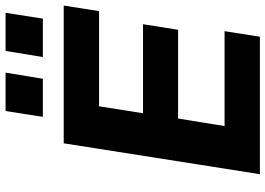

<svg xmlns="http://www.w3.org/2000/svg" viewBox="-152 -802 954 690"><g transform="rotate(-90 325.0 -457.0)"><path d="M44 0 155 -705H650L630 -578H288L263 -420H583L563 -294H244L217 -127H558L538 0ZM465 -780 487 -914H624L603 -780ZM250 -780 271 -914H409L387 -780Z"/></g></svg>

Font: Nunito Sans 9pt ExtraBold
Style: Italic
Weight: 800
Italic angle: -9°
Version: Version 3.101;gftools[0.9.27]